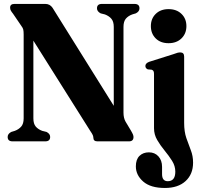

<svg xmlns="http://www.w3.org/2000/svg" viewBox="-20 -720 1007 978"><path d="M235.5 -22.5Q235.5 0 210.5 0H44Q19 0 19 -22.5Q19 -38.5 37.5 -48L55.5 -53.5Q75.5 -61 88 -75.2Q100.5 -89.5 100.5 -117V-544Q100.5 -560.5 98.5 -569.2Q96.5 -578 89 -587.5L46.5 -650Q39.5 -658.5 35.5 -665.5Q31.5 -672.5 31.5 -681Q31.5 -700 53.5 -700H211Q234 -700 247.5 -680.5L559.5 -181V-583Q559.5 -610 547.5 -624.2Q535.5 -638.5 514.5 -646.5L492.5 -652Q474 -662 474 -677.5Q474 -700 499 -700H665Q690.5 -700 690.5 -677.5Q690.5 -661.5 672 -652L653.5 -646.5Q633 -639 621 -624.8Q609 -610.5 609 -583V-146.5Q609 -119 619.5 -100.5L646.5 -55.5Q655 -41 657.5 -34.2Q660 -27.5 660 -22Q660 0 637 0H476Q455.5 0 455.5 -19Q455.5 -24.5 452.5 -31.8Q449.5 -39 438.5 -55L150 -513V-117Q150 -89.5 162.2 -75.2Q174.5 -61 195 -53.5L217 -48Q235.5 -38.5 235.5 -22.5ZM838.5 -500Q797.5 -500 773 -524.5Q748.5 -549 748.5 -587Q748.5 -625 773.2 -649.2Q798 -673.5 838.5 -673.5Q879.5 -673.5 904.5 -649.2Q929.5 -625 929.5 -587Q929.5 -549 904.5 -524.5Q879.5 -500 838.5 -500ZM918 -94Q918 -49.5 929.2 -16.8Q940.5 16 952 45.2Q963.5 74.5 963.5 108.5Q963.5 167.5 925.2 202.5Q887 237.5 820 237.5Q747 237.5 709.5 204.8Q672 172 672 127.5Q672 92 690.5 74Q709 56 738.5 56Q768.5 56 787 76.5Q805.5 97 805.5 130V167Q805.5 203 834.5 203Q873 203 873 154.5Q873 125.5 856.5 99.2Q840 73 818.5 47Q797 21 780.8 -6.8Q764.5 -34.5 764.5 -67V-343Q764.5 -354 761.5 -358.5Q758.5 -363 752 -365L733 -366.5Q720.5 -372 720.5 -384Q720.5 -397.5 739.5 -405L863 -444Q877 -449.5 884.2 -451.2Q891.5 -453 898.5 -453Q918 -453 918 -431.5Z"/></svg>

Font: Fraunces 144pt Soft
Style: Bold
Weight: 700
Version: Version 1.000;[0bf87f6ff]